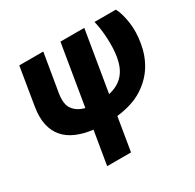

<svg xmlns="http://www.w3.org/2000/svg" viewBox="-167 -726 1156 1139"><g transform="rotate(-30 411.0 -156.0)"><path d="M57.9 -286.6 100.5 -545.5H264.9L221.2 -284.4Q209.9 -213.1 235.8 -179.3Q261.7 -143.1 313.6 -130.7L382.5 -545.5H545.8L476.9 -131.4Q511.4 -139.2 536.9 -153.8Q562.5 -168.3 580.6 -189.5Q598.7 -210.6 610.1 -238.3Q621.4 -266 627.1 -299.7Q636 -356.2 632.5 -423.7Q630.7 -458.1 626.6 -487.9Q622.5 -517.8 615.8 -545.5H762.1Q783.7 -505 793.3 -438.6Q802.9 -375.4 790.5 -299.7Q777.7 -221.2 739.2 -158.7Q700.6 -96.2 633.2 -52.6Q563.6 -7.5 454.2 5.3L416.5 233H253.2L291.2 5Q227.6 -2.8 179.2 -23.8Q130.7 -44.7 100 -80.4Q69.2 -116.1 58.1 -167.3Q46.9 -218.4 57.9 -286.6Z"/></g></svg>

Font: Inter P Extra Bold
Style: Italic
Weight: 800
Italic angle: 9.39999°
Designer: Rasmus Andersson
Foundry: rsms
Version: Version 3.018;git-588b23468